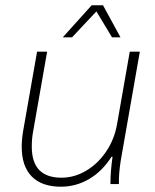

<svg xmlns="http://www.w3.org/2000/svg" viewBox="-20 -695 586 725"><path d="M62 -141Q62 -170 68 -204L120 -500H158L105 -198Q100 -172 100 -141Q100 -24 212 -24Q261 -24 305.5 -50.5Q350 -77 381 -123Q412 -169 422 -226L470 -500H508L436 -89Q428 -39 429 0H397Q397 -48 405 -103H401Q366 -48 316.5 -19Q267 10 210 10Q138 10 100 -28.5Q62 -67 62 -141ZM326 -675H369L435 -554H403L344 -652L252 -554H217Z"/></svg>

Font: Sarabun Thin
Style: Italic
Weight: 250
Italic angle: -10°
Designer: Suppakit Chalermlarp | Katatrad Co.,Ltd.
Foundry: Cadson Demak Co.,Ltd.
Version: Version 1.000; ttfautohint (v1.6)